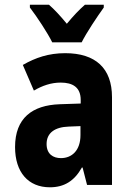

<svg xmlns="http://www.w3.org/2000/svg" viewBox="-20 -786 540 816"><path d="M202 -606H327C348 -648 393 -715 421 -754V-766H341C315 -743 294 -721 264 -685C237 -718 211 -746 188 -766H107V-754C137 -715 183 -645 202 -606ZM192 10C253 10 296 -17 328 -74H331L350 0H456V-373C456 -496 386 -560 257 -560C187 -560 131 -541 77 -510L124 -401C160 -422 197 -435 238 -435C289 -435 323 -415 323 -361V-346L234 -343C117 -339 44 -284 44 -161C44 -54 100 10 192 10ZM239 -114C206 -114 178 -131 178 -174C178 -222 214 -246 272 -248L322 -250V-212C322 -146 285 -114 239 -114Z"/></svg>

Font: Noto Sans Mono ExtraCondensed ExtraBold
Style: Regular
Weight: 800
Width: 2
Designer: Monotype Design Team
Foundry: Monotype Imaging Inc.
Version: Version 2.014